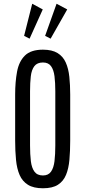

<svg xmlns="http://www.w3.org/2000/svg" viewBox="-20 -1010 462 1039"><path d="M212.4 8.8Q161.6 8.8 131.3 -10Q101.1 -28.8 86.2 -63Q71.3 -97.2 66.7 -144.5Q62 -191.9 62 -249V-498Q62 -566.9 72.3 -622.1Q82.5 -677.2 114.7 -709.2Q147 -741.2 212.4 -741.2Q261.7 -741.2 291.5 -722.9Q321.3 -704.6 335.9 -671.6Q350.6 -638.7 355.2 -594.2Q359.9 -549.8 359.9 -498V-249Q359.9 -192.9 355.7 -145.8Q351.6 -98.6 337.4 -64Q323.2 -29.3 293.7 -10.3Q264.2 8.8 212.4 8.8ZM212.4 -60.5Q241.7 -60.5 256.1 -81.1Q270.5 -101.6 274.9 -137.9Q279.3 -174.3 279.3 -222.7V-516.1Q279.3 -562.5 274.9 -597.4Q270.5 -632.3 256.1 -652.1Q241.7 -671.9 212.4 -671.9Q181.2 -671.9 166 -652.1Q150.9 -632.3 146.7 -597.4Q142.6 -562.5 142.6 -516.1V-222.7Q142.6 -174.3 147 -137.9Q151.4 -101.6 166.5 -81.1Q181.6 -60.5 212.4 -60.5ZM253.9 -800.8 224.1 -815.9 286.1 -989.7 343.8 -959ZM140.1 -800.8 110.4 -815.9 154.3 -989.7 211.4 -959Z"/></svg>

Font: Antonio ExtraLight
Style: Regular
Weight: 250
Designer: Vernon Adams
Foundry: Vernon Adams
Version: Version 1.002